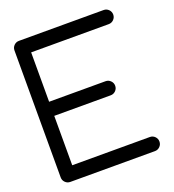

<svg xmlns="http://www.w3.org/2000/svg" viewBox="-140 -890 906 999"><g transform="rotate(-20 312.5 -390.5)"><path d="M78.1 -781.2H546.9Q563 -781.2 574.5 -769.8Q585.9 -758.3 585.9 -742.2Q585.9 -726.1 574.5 -714.6Q563 -703.1 546.9 -703.1H117.2V-429.7H429.7Q445.8 -429.7 457.3 -418.2Q468.8 -406.7 468.8 -390.6Q468.8 -374.5 457.3 -363Q445.8 -351.6 429.7 -351.6H117.2V-78.1H546.9Q563 -78.1 574.5 -66.7Q585.9 -55.2 585.9 -39.1Q585.9 -22.9 574.5 -11.5Q563 0 546.9 0H78.1Q62 0 50.5 -11.5Q39.1 -22.9 39.1 -39.1V-742.2Q39.1 -758.3 50.5 -769.8Q62 -781.2 78.1 -781.2Z"/></g></svg>

Font: Comfortaa
Style: Regular
Weight: 400
Designer: Johan Aakerlund
Foundry: Johan Aakerlund
Version: Version 2.001; ttfautohint (v1.4.1)